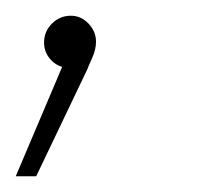

<svg xmlns="http://www.w3.org/2000/svg" viewBox="-40 -83 250 244"><path d="M82 -30Q82 -20 77 -9Q72 2 71 5L6 141H-20L39 2Q29 -1 22.5 -9.5Q16 -18 16 -29Q16 -43 26 -53Q36 -63 50 -63Q63 -63 72.5 -53Q82 -43 82 -30Z"/></svg>

Font: Montserrat Alternates ExLight
Style: Italic
Weight: 275
Italic angle: -11.3°
Designer: Julieta Ulanovsky
Foundry: Julieta Ulanovsky
Version: Version 7.200